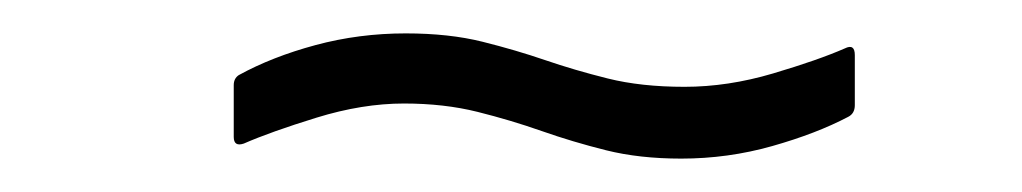

<svg xmlns="http://www.w3.org/2000/svg" viewBox="-20 -359 612 115"><path d="M388 -264Q363 -264 343 -269Q323 -274 304.5 -280.5Q286 -287 266 -292Q246 -297 222 -297Q197 -297 169.5 -288.5Q142 -280 126 -273Q120 -271 120 -277V-308Q120 -312 123 -314Q143 -325 169 -332Q195 -339 223 -339Q249 -339 269 -334Q289 -329 306.5 -323Q324 -317 344 -312Q364 -307 390 -307Q416 -307 443 -315Q470 -323 486 -330Q492 -333 492 -326V-296Q492 -291 488 -289Q469 -279 442.5 -271.5Q416 -264 388 -264Z"/></svg>

Font: Sofia Sans Semi Condensed Light
Style: Italic
Weight: 300
Italic angle: -9°
Version: Version 4.100